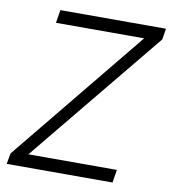

<svg xmlns="http://www.w3.org/2000/svg" viewBox="-82 -799 774 869"><g transform="rotate(10 305.5 -364.0)"><path d="M6.8 0 16.1 -49.8 521 -667.5H115.7L125.5 -727.5H610.8L602.5 -676.8L96.2 -59.6H502.9L493.2 0Z"/></g></svg>

Font: Inter Tight Light
Style: Italic
Weight: 300
Italic angle: -9.39999°
Designer: Rasmus Andersson
Foundry: rsms
Version: Version 3.004